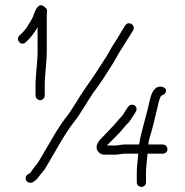

<svg xmlns="http://www.w3.org/2000/svg" viewBox="-20 -704 724 751"><path d="M108 9 115 4C128.1 -3.6 136.5 -21.5 147 -32C153 -38.7 161 -51 171 -69C202.3 -121.1 234.8 -184 272 -230C293.6 -257.6 324.1 -310.8 344 -340C373.1 -377.7 400.3 -421.5 425 -461C438 -482.2 443.7 -496.8 457 -515C471 -536.7 481.4 -555.6 495 -576L501 -586C511.6 -607.1 482.4 -623.6 470 -605L464 -595C450.4 -574.6 441.6 -556 427 -535C413.9 -516 408.1 -501.9 395 -481C369.1 -441 343.4 -400.1 315 -361C294.4 -333.1 264.9 -279.4 244 -252C205.9 -205.4 172.1 -140.5 140 -87C124.1 -57.7 118.8 -58.2 104 -36C101.3 -31.3 99 -28.3 97 -27C90.4 -22.8 83.3 -20.2 81 -11.5C76.8 4.4 92.5 15.6 108 9ZM471 -103H521C519.1 -78 515 -54.7 515 -25V9C515 19.4 523.3 27 533.5 27C543.7 27 551 19.3 551 9V-25C551 -52.3 555.2 -76.1 557 -103H617C626.5 -103 635 -110.8 635 -120.5C635 -130.1 626.5 -139 617 -139H560C560.7 -141 561 -143.3 561 -146C563 -158 566 -169.7 570 -181C577 -204.2 586.5 -244.4 592 -268C597.6 -287.2 600 -309 608 -325C610.6 -332.9 621.5 -332.1 626 -339.5C638.1 -359.2 614.7 -368.8 598 -364C578.7 -357.6 570.4 -331.8 565 -309C553.8 -253.1 533.6 -196.5 524 -139H471C450.3 -139 438.8 -132.9 420 -135H398C415.7 -153 437.8 -173.8 454 -192C463.2 -202.3 468.3 -210.3 477 -219C487.9 -227.5 497.3 -246.4 506 -258L511 -267C513.7 -271 514.7 -275.5 514 -280.5C511.9 -296.1 490.1 -299.2 482 -287L475 -278C471 -272 467 -265.3 463 -258C454.6 -245.4 448.3 -242.1 440 -231C429 -218.2 421.7 -209.7 408 -196L389 -176C376.7 -163.1 351.8 -142.9 359 -120C362.7 -109 373.8 -99 388 -99H420C439.3 -97.4 451.3 -103 471 -103ZM119 -369V-330C119 -320.8 127.8 -312 137 -312C146.2 -312 155 -320.8 155 -330V-369C155 -415.2 163 -456.4 163 -504V-639C163 -647.7 163.3 -655.3 164 -662C164 -668 159.5 -674 150.5 -680C127.4 -695.4 115 -656 110 -641C105.4 -629.4 94.8 -612.6 89 -604C84.4 -592.6 64.9 -572.6 56 -565C39.6 -548.6 61.3 -522.4 80 -538C96.8 -552.4 115.9 -577.6 127 -597V-504C127 -456.5 119 -415.1 119 -369Z"/></svg>

Font: CiSf OpenHand
Style: Regular
Weight: 400
Foundry: Cannot Into Space Fonts
Version: Version 0.7892